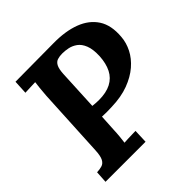

<svg xmlns="http://www.w3.org/2000/svg" viewBox="-184 -851 1000 1000"><g transform="rotate(-45 316.0 -351.0)"><path d="M354 -702Q442 -703 505.5 -679Q569 -655 601.5 -605Q634 -555 627 -475Q624 -435 604.5 -396.5Q585 -358 548.5 -326.5Q512 -295 458.5 -275Q405 -255 334 -253Q312 -252 295.5 -252Q279 -252 262 -253L257 -165Q256 -137 253.5 -112Q251 -87 249 -74Q260 -75 277 -75.5Q294 -76 310 -76.5Q326 -77 333 -77L330 0H35L39 -66Q61 -67 77 -72Q93 -77 102.5 -95Q112 -113 114 -153L134 -536Q136 -563 138.5 -588Q141 -613 143 -626Q127 -625 103 -624.5Q79 -624 68 -623L72 -700Q143 -701 213.5 -701Q284 -701 354 -702ZM349 -632Q328 -632 312.5 -627Q297 -622 288 -605Q279 -588 277 -553L266 -328Q277 -327 288 -326Q299 -325 311 -325Q366 -325 401.5 -343.5Q437 -362 455 -397.5Q473 -433 476 -484Q478 -534 466 -564Q454 -594 433.5 -608.5Q413 -623 390.5 -627.5Q368 -632 349 -632Z"/></g></svg>

Font: Lora Italic
Style: Italic
Weight: 400
Italic angle: -3°
Designer: Olga Karpushina, Alexei Vanyashin (Cyrillic)
Foundry: Cyreal
Version: Version 2.210; ttfautohint (v1.8.1.43-b0c9)